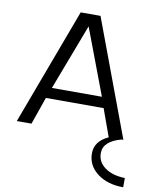

<svg xmlns="http://www.w3.org/2000/svg" viewBox="-103 -786 958 1146"><g transform="rotate(10 376.0 -213.0)"><path d="M587 0H586L526 -166H176L118 0H29L292 -705H412L675 0H664Q556 29 556 101Q556 155 602 188Q648 221 723 223V279Q627 279 565.5 232Q504 185 504 112Q504 37 587 0ZM353 -631 201 -231H504Z"/></g></svg>

Font: Metropolitano
Style: Regular
Weight: 400
Designer: Fonts by Alex Slobzheninov & Chris M. Simpson / Changes by Cristiano Sobral
Foundry: Fonts by Alex Slobzheninov & Chris M. Simpson / Changes by Cristiano Sobral
Version: Version 1.00;August 30, 2020;FontCreator 13.0.0.2681 64-bit